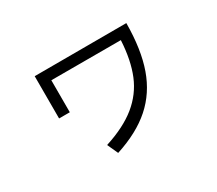

<svg xmlns="http://www.w3.org/2000/svg" viewBox="-114 -795 1227 1086"><g transform="rotate(-30 500.0 -252.5)"><path d="M194 -558 793 -559Q792 -387 750 -268.5Q708 -150 619.5 -71.5Q531 7 386 54L354 -16Q482 -57 559.5 -120Q637 -183 674 -273Q711 -363 718 -491H264V-282H194Z"/></g></svg>

Font: PlemolJP35 Console
Style: Regular
Weight: 400
Version: v2.0.3; ttfautohint (v1.8.4.7-5d5b-dirty) -l 6 -r 45 -G 200 